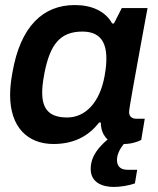

<svg xmlns="http://www.w3.org/2000/svg" viewBox="-20 -558 627 760"><path d="M192 12C266 12 328 -15 372 -73H379C379 -55 383 -40 389 -28C394 -19 399 -12 406 -6C375 21 339 57 339 111C339 165 386 182 431 182C454 182 489 177 514 168L523 114H484C454 114 443 97 443 75C443 52 456 29 470 12C500 12 526 3 539 -4L553 -88H520C503 -88 491 -96 491 -115C491 -129 515 -258 540 -396L564 -526H462L431 -465H424C397 -514 343 -538 276 -538C152 -538 61 -456 29 -270C23 -237 20 -208 20 -182C20 -55 89 12 192 12ZM246 -93C176 -93 147 -125 147 -192C147 -210 149 -232 156 -269C178 -381 217 -433 306 -433C372 -433 401 -396 401 -327C401 -310 400 -290 394 -257C375 -152 318 -93 246 -93Z"/></svg>

Font: Archivo SemiBold
Style: Italic
Weight: 600
Italic angle: -10°
Designer: Hector Gatti
Foundry: Omnibus-Type
Version: Version 2.001